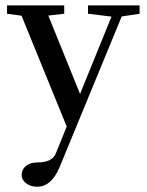

<svg xmlns="http://www.w3.org/2000/svg" viewBox="-20 -462 549 718"><path d="M118.7 236.3Q94.7 236.3 77.9 223.6Q61 210.9 61 192.4Q61 171.9 76.9 158.7Q92.8 145.5 119.1 145.5Q174.3 145.5 188 113.3L229.5 11.2L60.5 -403.3L6.3 -410.6V-441.9H220.2V-410.6L160.6 -403.8L279.3 -110.8L397 -399.9L309.1 -410.6V-441.9H502V-410.6L435.1 -400.4L203.1 162.6Q172.4 236.3 118.7 236.3Z"/></svg>

Font: Elstob 10pt Medium
Style: Regular
Weight: 500
Designer: Peter S. Baker
Version: Version 1.015